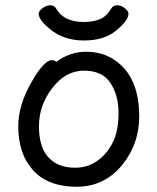

<svg xmlns="http://www.w3.org/2000/svg" viewBox="-20 -690 602 734"><path d="M471.2 -637.2Q471.2 -612.8 425 -574Q378.9 -535.2 301.5 -535.2Q224.1 -535.2 171.9 -578.1Q127.9 -613.8 127.9 -637.2Q127.9 -647.9 142.6 -658.9Q157.2 -669.9 172.1 -669.9Q187 -669.9 194.8 -657.2Q224.1 -606 299.8 -606Q336.9 -606 362.5 -616.9Q388.2 -627.9 404.8 -657.2Q413.1 -669.9 428 -669.9Q442.9 -669.9 457 -658.9Q471.2 -647.9 471.2 -637.2ZM194.8 -453.1Q247.1 -492.2 309.1 -492.2Q371.1 -492.2 416 -461.9Q512.2 -398.9 512.2 -245.1Q512.2 -141.1 449.2 -62Q380.9 23.9 272.5 23.9Q164.1 23.9 106.9 -38.6Q49.8 -101.1 49.8 -207Q49.8 -289.1 101.1 -377Q121.1 -414.1 142.1 -437Q163.1 -460 176.5 -460Q189.9 -460 194.8 -453.1ZM267.1 -48.8Q314 -48.8 351.1 -74.5Q388.2 -100.1 410.6 -144.5Q433.1 -189 433.1 -257.6Q433.1 -326.2 402.1 -373Q371.1 -419.9 301 -419.9Q231 -419.9 179.9 -353.5Q128.9 -287.1 128.9 -207.5Q128.9 -127.9 165 -88.4Q201.2 -48.8 267.1 -48.8Z"/></svg>

Font: LXGW WenKai Screen
Style: Regular
Weight: 400
Designer: LXGW / Fontworks Inc.
Foundry: LXGW / Fontworks Inc.
Version: Version 1.510;January 18,2025